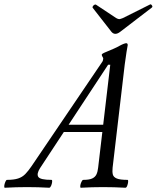

<svg xmlns="http://www.w3.org/2000/svg" viewBox="-86 -879 736 902"><path d="M-63 3Q-67 3 -66 -6Q-65 -15 -61 -24.5Q-57 -34 -53 -34Q-21 -34 -1 -40.5Q19 -47 33 -61.5Q47 -76 62 -98L392 -585Q396 -590 397.5 -595Q399 -600 399 -604Q399 -606 398 -608Q397 -610 395 -613Q394 -615 393 -617.5Q392 -620 392 -622Q392 -624 396 -627Q400 -630 415 -636Q434 -644 449 -650.5Q464 -657 476 -664Q487 -670 495 -673Q503 -676 507 -676Q514 -676 514 -667Q512 -658 508.5 -635.5Q505 -613 500 -576L443 -91Q441 -72 444 -59.5Q447 -47 462.5 -40.5Q478 -34 513 -34Q517 -34 516 -24.5Q515 -15 511.5 -6Q508 3 503 3Q451 0 398 0Q347 0 294 3Q290 3 291 -6Q292 -15 296.5 -24.5Q301 -34 305 -34Q333 -34 347 -40.5Q361 -47 367 -59.5Q373 -72 375 -91L432 -575H422L102 -89Q85 -62 94 -48Q103 -34 156 -34Q160 -34 159 -24.5Q158 -15 154 -6Q150 3 145 3Q94 0 41 0Q-10 0 -63 3ZM193 -259 214 -293H432L429 -259ZM456 -720Q446 -720 438 -729L349 -843Q348 -846 350.5 -850Q353 -854 357.5 -856.5Q362 -859 365 -857L460 -794Q464 -792 467.5 -790.5Q471 -789 474 -789Q478 -789 491 -794L619 -858Q622 -860 625 -857Q628 -854 629.5 -850.5Q631 -847 628 -844L478 -729Q466 -720 456 -720Z"/></svg>

Font: Junicode VF
Style: Italic
Weight: 400
Italic angle: -11°
Designer: Peter S. Baker
Version: Version 2.209